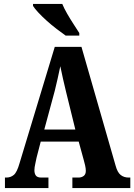

<svg xmlns="http://www.w3.org/2000/svg" viewBox="-20 -951 679 971"><path d="M5 0V-53H12Q34 -53 50 -66.5Q66 -80 79 -126L257 -714H392L565 -112Q574 -79 590.5 -66Q607 -53 631 -53H639V0H346V-53H377Q392 -53 403 -61Q414 -69 414 -87Q414 -99 410.5 -114.5Q407 -130 404 -140L378 -235H186L165 -154Q163 -142 158.5 -123Q154 -104 154 -90Q154 -73 161.5 -63Q169 -53 189 -53H225V0ZM204 -296H361L314 -487Q306 -521 298.5 -553Q291 -585 285 -616Q279 -585 271.5 -553.5Q264 -522 257 -492ZM312 -771Q292 -785 266.5 -804.5Q241 -824 216.5 -846Q192 -868 173.5 -888Q155 -908 147 -921V-931H295Q304 -909 319.5 -882Q335 -855 352 -829Q369 -803 381 -784V-771Z"/></svg>

Font: Noto Serif Tamil ExtraCondensed ExtraBold
Style: Italic
Weight: 800
Width: 2
Italic angle: -12°
Designer: Indian Type Foundry, Tom Grace, and the Monotype Design Team
Foundry: Monotype Imaging Inc.
Version: Version 2.003; ttfautohint (v1.8.4.7-5d5b)